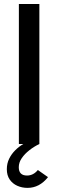

<svg xmlns="http://www.w3.org/2000/svg" viewBox="-20 -717 290 956"><path d="M117 218.5Q89.5 218.5 66 208Q42.5 197.5 28.2 176.8Q14 156 14 125.5Q14 97 25.5 73.5Q37 50 55.5 31.5Q74 13 96 0H74V-697H176V0Q150 12.5 126.8 30.5Q103.5 48.5 88.5 70.2Q73.5 92 73.5 115.5Q73.5 157 114.5 157Q146 157 168.5 129.5L219 165Q176.5 218.5 117 218.5Z"/></svg>

Font: Acari Sans Neue SemiBold
Style: Regular
Weight: 600
Designer: Alfredo Marco Pradil (font), Cristiano Sobral (main changes)
Foundry: Hanken Design Co. (font), Cristiano Sobral (main changes)
Version: Version 2.459;March 19, 2022;FontCreator 14.0.0.2808 64-bit;